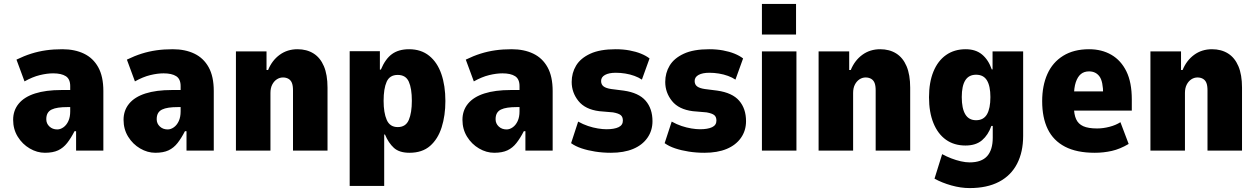

<svg xmlns="http://www.w3.org/2000/svg" viewBox="-20 -768 6409 979"><path d="M209 11Q169 11 131.5 -11Q94 -33 70.5 -71Q47 -109 47 -157Q47 -205 75.5 -239.5Q104 -274 159 -291.5Q214 -309 293 -309H357V-222H325Q297 -222 277 -219Q257 -216 243.5 -209.5Q230 -203 223 -191Q216 -179 216 -160Q216 -138 232 -123Q248 -108 272 -108Q288 -108 303.5 -119Q319 -130 328.5 -150.5Q338 -171 338 -200V-329Q338 -365 315.5 -379.5Q293 -394 251 -394Q220 -394 183 -385Q146 -376 105 -353L64 -464Q103 -483 139.5 -494.5Q176 -506 214.5 -511.5Q253 -517 298 -517Q361 -517 408 -494.5Q455 -472 481 -425Q507 -378 507 -304V0H368V-99H360Q342 -64 322.5 -39Q303 -14 276.5 -1.5Q250 11 209 11Z M772 11Q732 11 694.5 -11Q657 -33 633.5 -71Q610 -109 610 -157Q610 -205 638.5 -239.5Q667 -274 722 -291.5Q777 -309 856 -309H920V-222H888Q860 -222 840 -219Q820 -216 806.5 -209.5Q793 -203 786 -191Q779 -179 779 -160Q779 -138 795 -123Q811 -108 835 -108Q851 -108 866.5 -119Q882 -130 891.5 -150.5Q901 -171 901 -200V-329Q901 -365 878.5 -379.5Q856 -394 814 -394Q783 -394 746 -385Q709 -376 668 -353L627 -464Q666 -483 702.5 -494.5Q739 -506 777.5 -511.5Q816 -517 861 -517Q924 -517 971 -494.5Q1018 -472 1044 -425Q1070 -378 1070 -304V0H931V-99H923Q905 -64 885.5 -39Q866 -14 839.5 -1.5Q813 11 772 11Z M1183 0V-506H1339V-411H1347Q1367 -460 1406 -488.5Q1445 -517 1497 -517Q1544 -517 1578.5 -495.5Q1613 -474 1631.5 -430.5Q1650 -387 1650 -321V0H1474V-307Q1474 -331 1468.5 -345Q1463 -359 1451 -366Q1439 -373 1423 -373Q1406 -373 1391.5 -363.5Q1377 -354 1368 -336.5Q1359 -319 1359 -294V0Z M1763 180V-507H1917V-413H1922Q1945 -468 1979 -492.5Q2013 -517 2066 -517Q2127 -517 2168.5 -483.5Q2210 -450 2230.5 -390.5Q2251 -331 2251 -253Q2251 -179 2232 -119Q2213 -59 2173 -24Q2133 11 2068 11Q2016 11 1988.5 -14Q1961 -39 1943 -82H1939V180ZM2008 -120Q2049 -120 2064.5 -156.5Q2080 -193 2080 -254Q2080 -317 2064.5 -351.5Q2049 -386 2008 -386Q1967 -386 1951.5 -351Q1936 -316 1936 -254Q1936 -193 1952 -156.5Q1968 -120 2008 -120Z M2500 11Q2460 11 2422.5 -11Q2385 -33 2361.5 -71Q2338 -109 2338 -157Q2338 -205 2366.5 -239.5Q2395 -274 2450 -291.5Q2505 -309 2584 -309H2648V-222H2616Q2588 -222 2568 -219Q2548 -216 2534.5 -209.5Q2521 -203 2514 -191Q2507 -179 2507 -160Q2507 -138 2523 -123Q2539 -108 2563 -108Q2579 -108 2594.5 -119Q2610 -130 2619.5 -150.5Q2629 -171 2629 -200V-329Q2629 -365 2606.5 -379.5Q2584 -394 2542 -394Q2511 -394 2474 -385Q2437 -376 2396 -353L2355 -464Q2394 -483 2430.5 -494.5Q2467 -506 2505.5 -511.5Q2544 -517 2589 -517Q2652 -517 2699 -494.5Q2746 -472 2772 -425Q2798 -378 2798 -304V0H2659V-99H2651Q2633 -64 2613.5 -39Q2594 -14 2567.5 -1.5Q2541 11 2500 11Z M3095 11Q3053 11 3015 5Q2977 -1 2945.5 -11.5Q2914 -22 2892 -38L2928 -148Q2953 -134 2978.5 -125.5Q3004 -117 3028.5 -113Q3053 -109 3072 -109Q3112 -109 3134 -119.5Q3156 -130 3156 -153Q3156 -172 3145 -181Q3134 -190 3106 -195L3036 -201Q2964 -210 2929.5 -253Q2895 -296 2895 -350Q2895 -396 2917.5 -433.5Q2940 -471 2989.5 -494Q3039 -517 3119 -517Q3157 -517 3189.5 -511Q3222 -505 3248 -494.5Q3274 -484 3292 -470L3253 -362Q3237 -373 3215 -381Q3193 -389 3168.5 -393Q3144 -397 3120 -397Q3085 -397 3065 -386Q3045 -375 3045 -355Q3045 -337 3057.5 -327.5Q3070 -318 3097 -314L3160 -306Q3237 -295 3272 -254.5Q3307 -214 3307 -150Q3307 -102 3281 -65Q3255 -28 3208 -8.5Q3161 11 3095 11Z M3572 11Q3530 11 3492 5Q3454 -1 3422.5 -11.5Q3391 -22 3369 -38L3405 -148Q3430 -134 3455.5 -125.5Q3481 -117 3505.5 -113Q3530 -109 3549 -109Q3589 -109 3611 -119.5Q3633 -130 3633 -153Q3633 -172 3622 -181Q3611 -190 3583 -195L3513 -201Q3441 -210 3406.5 -253Q3372 -296 3372 -350Q3372 -396 3394.5 -433.5Q3417 -471 3466.5 -494Q3516 -517 3596 -517Q3634 -517 3666.5 -511Q3699 -505 3725 -494.5Q3751 -484 3769 -470L3730 -362Q3714 -373 3692 -381Q3670 -389 3645.5 -393Q3621 -397 3597 -397Q3562 -397 3542 -386Q3522 -375 3522 -355Q3522 -337 3534.5 -327.5Q3547 -318 3574 -314L3637 -306Q3714 -295 3749 -254.5Q3784 -214 3784 -150Q3784 -102 3758 -65Q3732 -28 3685 -8.5Q3638 11 3572 11Z M3865 -592V-748H4039V-592ZM3865 0V-506H4041V0Z M4154 0V-506H4310V-411H4318Q4338 -460 4377 -488.5Q4416 -517 4468 -517Q4515 -517 4549.5 -495.5Q4584 -474 4602.5 -430.5Q4621 -387 4621 -321V0H4445V-307Q4445 -331 4439.5 -345Q4434 -359 4422 -366Q4410 -373 4394 -373Q4377 -373 4362.5 -363.5Q4348 -354 4339 -336.5Q4330 -319 4330 -294V0Z M4924 191Q4879 191 4831 177.5Q4783 164 4745 143L4784 18Q4806 30 4830.5 39.5Q4855 49 4879.5 54.5Q4904 60 4924 60Q4985 60 5013.5 28Q5042 -4 5042 -66V-126H5035Q5019 -80 4987.5 -53Q4956 -26 4903 -26Q4845 -26 4803.5 -55.5Q4762 -85 4739.5 -140.5Q4717 -196 4717 -272Q4717 -348 4739.5 -403Q4762 -458 4804 -487.5Q4846 -517 4904 -517Q4955 -517 4987.5 -490Q5020 -463 5037 -414H5041V-506H5197V-75Q5197 7 5166 67Q5135 127 5074 159Q5013 191 4924 191ZM4957 -155Q4995 -155 5012.5 -185Q5030 -215 5030 -273Q5030 -329 5012.5 -358Q4995 -387 4957 -387Q4920 -387 4902 -358.5Q4884 -330 4884 -273Q4884 -215 4902 -185Q4920 -155 4957 -155Z M5562 11Q5470 11 5410.5 -20Q5351 -51 5322.5 -109.5Q5294 -168 5294 -252Q5294 -331 5320.5 -390.5Q5347 -450 5401 -483.5Q5455 -517 5533 -517Q5598 -517 5647 -488.5Q5696 -460 5723.5 -404Q5751 -348 5751 -261V-204H5435V-302H5615L5605 -286Q5605 -353 5586 -378.5Q5567 -404 5533 -404Q5508 -404 5491.5 -390.5Q5475 -377 5465.5 -349Q5456 -321 5456 -276V-223Q5456 -185 5467 -160.5Q5478 -136 5503.5 -124.5Q5529 -113 5574 -113Q5605 -113 5637.5 -121.5Q5670 -130 5693 -145L5735 -34Q5691 -8 5649 1.5Q5607 11 5562 11Z M5846 0V-506H6002V-411H6010Q6030 -460 6069 -488.5Q6108 -517 6160 -517Q6207 -517 6241.5 -495.5Q6276 -474 6294.5 -430.5Q6313 -387 6313 -321V0H6137V-307Q6137 -331 6131.5 -345Q6126 -359 6114 -366Q6102 -373 6086 -373Q6069 -373 6054.5 -363.5Q6040 -354 6031 -336.5Q6022 -319 6022 -294V0Z"/></svg>

Font: Nunito Sans 7pt Condensed Black
Style: Regular
Weight: 900
Width: 3
Designer: Vernon Adams
Foundry: Vernon Adams
Version: Version 3.101;gftools[0.9.27]